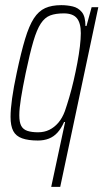

<svg xmlns="http://www.w3.org/2000/svg" viewBox="-20 -538 402 746"><path d="M179 188 233 -64H229Q218 -39 203.5 -23Q189 -7 170 0.5Q151 8 127 8Q90 8 66 -0.5Q42 -9 31.5 -29Q21 -49 21 -84Q21 -113 27 -156Q33 -199 45 -255Q62 -335 77.5 -386.5Q93 -438 111.5 -466.5Q130 -495 155.5 -506.5Q181 -518 218 -518Q241 -518 262.5 -513Q284 -508 298 -491Q312 -474 312 -437H316L336 -510H362L214 188ZM128 -24Q152 -24 171.5 -33.5Q191 -43 206.5 -61Q222 -79 232 -106Q240 -129 249 -159.5Q258 -190 266 -224.5Q274 -259 280.5 -293.5Q287 -328 290.5 -358Q294 -388 294 -409Q294 -449 278.5 -467.5Q263 -486 228 -486Q196 -486 175 -478Q154 -470 138.5 -446.5Q123 -423 109.5 -377Q96 -331 80 -255Q68 -197 61.5 -156.5Q55 -116 55 -90Q55 -63 62.5 -49Q70 -35 86.5 -29.5Q103 -24 128 -24Z"/></svg>

Font: Saira ExtraCondensed Thin
Style: Italic
Weight: 250
Width: 2
Italic angle: -12°
Designer: Hector Gatti with collaboration of the Omnibus-Type team
Foundry: Omnibus-Type
Version: Version 1.101